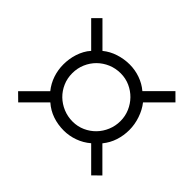

<svg xmlns="http://www.w3.org/2000/svg" viewBox="-130 -865 870 870"><g transform="rotate(45 305.0 -430.0)"><path d="M463.9 -428.2Q463.9 -459.5 451.9 -487.3Q439.9 -515.1 419.4 -536.1Q398.9 -557.1 371.1 -569.6Q343.3 -582 312 -582Q279.3 -582 251 -570.1Q222.7 -558.1 201.4 -537.1Q180.2 -516.1 168 -487.8Q155.8 -459.5 155.8 -426.8Q155.8 -394.5 168 -366.5Q180.2 -338.4 201.4 -317.6Q222.7 -296.9 251.2 -284.9Q279.8 -272.9 312 -272.9Q343.8 -272.9 371.6 -285.4Q399.4 -297.9 419.9 -319.1Q440.4 -340.3 452.1 -368.4Q463.9 -396.5 463.9 -428.2ZM543.9 -160.2 440.9 -263.2Q413.6 -239.7 380.1 -227.8Q346.7 -215.8 312 -215.8Q274.4 -215.8 240.7 -227.3Q207 -238.8 179.2 -263.2L76.2 -160.2L40 -195.8L143.1 -298.8Q121.1 -326.2 110.1 -358.9Q99.1 -391.6 99.1 -426.8Q99.1 -444.3 101.8 -462.2Q104.5 -480 110.1 -497.1Q115.7 -514.2 124.3 -530Q132.8 -545.9 145 -559.1L40 -664.1L76.2 -700.2L181.2 -595.2Q208 -617.2 242.4 -628.2Q276.9 -639.2 312 -639.2Q346.7 -639.2 379.4 -627.7Q412.1 -616.2 438 -594.2L543.9 -700.2L580.1 -664.1L476.1 -560.1Q497.1 -533.7 509 -498.5Q521 -463.4 521 -428.2Q521 -392.6 510.3 -359.4Q499.5 -326.2 477.1 -298.8L580.1 -195.8Z"/></g></svg>

Font: Charis SIL Viet
Style: Bold
Weight: 700
Foundry: SIL International
Version: Version 5.000